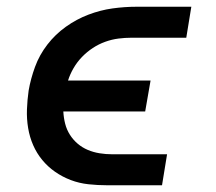

<svg xmlns="http://www.w3.org/2000/svg" viewBox="-20 -550 640 570"><path d="M298 0Q270 0 242.5 -3Q215 -6 190 -15.5Q165 -25 143.5 -40Q122 -55 105.5 -75Q89 -95 78.5 -119Q68 -143 63.5 -170Q59 -197 60 -225Q61 -253 65 -281Q71 -316 84 -351.5Q97 -387 120.5 -417.5Q144 -448 175.5 -470.5Q207 -493 242.5 -506.5Q278 -520 314 -525Q350 -530 386 -530H548L533 -438H370Q351 -438 331.5 -435.5Q312 -433 292.5 -426Q273 -419 255.5 -407.5Q238 -396 223.5 -381Q209 -366 198.5 -348Q188 -330 182 -311H427L411 -219H168Q169 -200 173.5 -182.5Q178 -165 187.5 -150Q197 -135 210.5 -123.5Q224 -112 240.5 -105Q257 -98 275.5 -95Q294 -92 313 -92H476L461 0Z"/></svg>

Font: Iosevka Curly SmBdEx
Style: Italic
Weight: 600
Width: 7
Italic angle: -9°
Monospace: yes
Designer: Belleve Invis
Foundry: Belleve Invis
Version: Version 11.1.0; ttfautohint (v1.8.3)